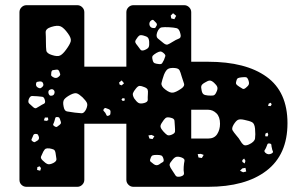

<svg xmlns="http://www.w3.org/2000/svg" viewBox="-20 -720 1157 740"><path d="M82 0Q71 0 63 -7.5Q55 -15 55 -27V-673Q55 -684 63 -692Q71 -700 82 -700H278Q289 -700 297 -692Q305 -684 305 -673V-463H467V-673Q467 -684 475 -692Q483 -700 494 -700H690Q701 -700 709 -692Q717 -684 717 -673V-482H782Q927 -482 1007.5 -424Q1088 -366 1088 -245Q1088 -124 1007 -62Q926 0 782 0H494Q483 0 475 -8Q467 -16 467 -27V-243H305V-27Q305 -16 297 -8Q289 0 278 0ZM659 -659 647 -669 638 -660 640 -649 652 -646ZM579 -635Q575 -639 572 -642Q569 -645 564 -642Q554 -636 556 -624Q559 -613 570 -612Q577 -611 579 -613.5Q581 -616 584 -622Q587 -628 579 -635ZM242 -591Q227 -612 214.5 -618Q202 -624 177 -616Q155 -609 156 -594.5Q157 -580 157 -557Q157 -537 158.5 -525.5Q160 -514 180 -508Q201 -501 211.5 -506Q222 -511 235 -529Q249 -548 252.5 -560Q256 -572 242 -591ZM632 -615Q613 -616 603 -614.5Q593 -613 586 -596Q580 -579 588 -572Q596 -565 610 -554Q620 -546 626.5 -548.5Q633 -551 644 -558Q658 -567 669 -571Q680 -575 675 -591Q671 -609 660.5 -611.5Q650 -614 632 -615ZM533 -583Q522 -586 517 -583Q512 -580 506 -570Q500 -562 501.5 -557Q503 -552 510 -544Q517 -534 521.5 -528.5Q526 -523 537 -527Q550 -532 553 -538.5Q556 -545 555 -559Q554 -571 549.5 -575.5Q545 -580 533 -583ZM611 -515Q603 -522 597.5 -521.5Q592 -521 583 -516Q573 -510 569 -505.5Q565 -501 568 -490Q570 -479 576 -476.5Q582 -474 593 -473Q602 -472 605 -476.5Q608 -481 612 -489Q615 -498 617 -503Q619 -508 611 -515ZM652 -458Q635 -459 627 -454Q619 -449 612 -432Q605 -412 602.5 -400Q600 -388 617 -375Q635 -361 647 -363Q659 -365 678 -378Q693 -388 689 -398.5Q685 -409 680 -426Q676 -441 672 -449Q668 -457 652 -458ZM208 -446Q205 -451 202 -451.5Q199 -452 193 -451Q187 -450 183.5 -449.5Q180 -449 178 -443Q177 -435 177 -431Q177 -427 184 -423Q197 -415 207 -425Q213 -430 212 -434.5Q211 -439 208 -446ZM937 -412Q933 -422 927.5 -422.5Q922 -423 911 -422Q902 -421 897.5 -419Q893 -417 891 -408Q888 -399 891 -395Q894 -391 902 -386Q910 -381 915 -378Q920 -375 928 -382Q937 -389 939 -395Q941 -401 937 -412ZM458 -399 449 -410 439 -402 441 -394 449 -391ZM805 -401Q795 -410 788 -409.5Q781 -409 770 -402Q759 -396 756.5 -390Q754 -384 757 -372Q759 -361 764 -357Q769 -353 781 -352Q794 -351 801.5 -352Q809 -353 814 -365Q820 -377 817.5 -384.5Q815 -392 805 -401ZM145 -401Q142 -407 132 -406Q127 -405 123.5 -404.5Q120 -404 119 -398Q117 -387 127 -382Q133 -379 136 -380Q139 -381 144 -386Q150 -392 145 -401ZM537 -384Q525 -389 518.5 -389Q512 -389 504 -379Q495 -368 492.5 -361Q490 -354 497 -341Q506 -328 513.5 -323.5Q521 -319 536 -323Q550 -327 549.5 -335.5Q549 -344 550 -358Q551 -369 549 -374.5Q547 -380 537 -384ZM186 -374Q180 -379 170 -373Q165 -369 167 -360Q170 -351 176 -351Q186 -351 189 -358Q193 -368 186 -374ZM298 -345Q285 -357 276.5 -360Q268 -363 252 -355Q235 -346 228 -337.5Q221 -329 225 -310Q228 -292 238.5 -290.5Q249 -289 268 -286Q285 -284 294.5 -283.5Q304 -283 312 -299Q319 -315 315 -323.5Q311 -332 298 -345ZM153 -334Q150 -346 143 -347Q136 -348 124 -349Q111 -350 103.5 -350Q96 -350 91 -338Q87 -326 92.5 -321Q98 -316 108 -307Q115 -301 120 -303.5Q125 -306 133 -311Q142 -317 149 -320Q156 -323 153 -334ZM461 -340 453 -342 448 -336 453 -331 460 -332ZM1024 -324 1016 -321 1013 -312 1023 -311 1027 -317ZM397 -300Q391 -302 387.5 -303.5Q384 -305 380 -300Q377 -295 379.5 -292.5Q382 -290 386 -285Q389 -280 390.5 -276Q392 -272 398 -274Q404 -276 405 -279.5Q406 -283 406 -290Q406 -297 397 -300ZM717 -186H782Q806 -186 817 -203Q828 -220 828 -243Q828 -270 814 -283.5Q800 -297 782 -297H717ZM213 -255Q211 -262 209 -265.5Q207 -269 200 -269Q194 -269 193 -265Q192 -261 190 -254Q188 -247 185.5 -242.5Q183 -238 189 -234Q196 -229 200 -231.5Q204 -234 210 -239Q215 -243 215 -246.5Q215 -250 213 -255ZM654 -233Q653 -246 652.5 -254.5Q652 -263 639 -266Q624 -270 618 -265Q612 -260 604 -247Q597 -237 599 -230Q601 -223 609 -214Q618 -204 624 -200Q630 -196 642 -201Q654 -206 654.5 -213Q655 -220 654 -233ZM165 -267H153L149 -256L159 -254L166 -257ZM963 -224Q961 -244 951.5 -249Q942 -254 922 -258Q905 -262 897 -258Q889 -254 880 -239Q872 -225 876.5 -217.5Q881 -210 891 -198Q901 -187 906.5 -177Q912 -167 918.5 -162Q925 -157 939 -163Q961 -173 963 -186.5Q965 -200 963 -224ZM1014 -201 1011 -209 1003 -205 1002 -195 1011 -194ZM118 -204Q112 -204 110 -201.5Q108 -199 106 -193Q103 -187 101.5 -183Q100 -179 106 -175Q111 -171 114.5 -172.5Q118 -174 124 -178Q132 -183 130 -192Q128 -198 126 -201Q124 -204 118 -204ZM564 -200 552 -198 556 -186 568 -184 575 -195ZM1019 -167Q1012 -168 1010.5 -163.5Q1009 -159 1006 -152Q1003 -145 1000 -141Q997 -137 1003 -131Q1014 -121 1028 -129Q1034 -133 1031.5 -137.5Q1029 -142 1028 -149Q1026 -156 1026 -161Q1026 -166 1019 -167ZM171 -148Q161 -149 156.5 -147Q152 -145 147 -136Q142 -124 138.5 -117.5Q135 -111 144 -102Q156 -90 164 -87.5Q172 -85 186 -92Q199 -99 197.5 -107.5Q196 -116 194 -131Q192 -141 187 -143.5Q182 -146 171 -148ZM765 -123 754 -127 742 -126 745 -113 758 -111ZM610 -108Q607 -119 601 -121Q595 -123 584 -123Q573 -123 568 -121Q563 -119 560 -109Q556 -100 561 -96.5Q566 -93 573 -87Q583 -80 593 -86Q601 -92 607 -95Q613 -98 610 -108ZM680 -113Q666 -118 658 -115Q650 -112 641 -99Q632 -89 634 -81.5Q636 -74 644 -63Q652 -50 657 -43Q662 -36 677 -40Q691 -44 689 -53.5Q687 -63 688 -77Q689 -91 691 -99.5Q693 -108 680 -113ZM921 -109 914 -103V-96L923 -90L926 -100ZM133 -79 124 -76 123 -65 135 -62 138 -72ZM926 -73 914 -71 905 -62 917 -56 929 -59Z"/></svg>

Font: Rubik Moonrocks
Style: Regular
Weight: 400
Designer: Hubert and Fischer, NaN
Foundry: Hubert and Fischer, NaN
Version: Version 2.200